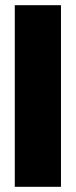

<svg xmlns="http://www.w3.org/2000/svg" viewBox="-20 -720 292 740"><path d="M37 0V-700H215V0Z"/></svg>

Font: Georama SemiCondensed ExtraBold
Style: Regular
Weight: 800
Width: 4
Designer: Jean-Baptiste Levee
Foundry: Production Type
Version: Version 1.000